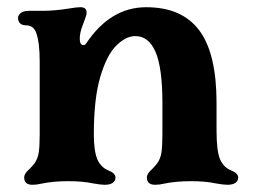

<svg xmlns="http://www.w3.org/2000/svg" viewBox="-20 -502 700 532"><path d="M47 -10Q47 -16 51 -22Q55 -28 61 -33Q71 -43 76 -50Q85 -63 87.5 -80.5Q90 -98 90 -130V-332Q90 -385 80 -412Q76 -422 69 -427Q62 -432 50 -432Q41 -432 35.5 -437.5Q30 -443 30 -452Q30 -460 37.5 -466Q45 -472 60 -472H98Q133 -472 175 -479Q192 -482 203 -482Q220 -482 220 -467Q220 -461 215.5 -449.5Q211 -438 209 -432Q201 -411 201 -395Q201 -377 211 -377Q216 -377 219 -382Q286 -482 385 -482Q484 -482 532 -418Q580 -354 580 -217V-140Q580 -83 590 -60Q600 -38 620 -30Q640 -22 640 -10Q640 -1 632.5 4.5Q625 10 610 10Q599 10 577 6Q549 0 509 0Q467 0 434 7Q422 10 410 10Q387 10 387 -10Q387 -16 391 -22Q395 -28 401 -33Q411 -43 416 -50Q425 -63 427.5 -80.5Q430 -98 430 -130V-217Q430 -314 411 -358Q392 -402 355 -402Q329 -402 302.5 -376Q276 -350 258 -289.5Q240 -229 240 -130Q240 -83 250 -60Q260 -38 280 -30Q300 -22 300 -10Q300 -1 292.5 4.5Q285 10 270 10Q259 10 237 6Q209 0 169 0Q127 0 94 7Q82 10 70 10Q47 10 47 -10Z"/></svg>

Font: Raigarh
Style: Bold
Weight: 700
Designer: jaikishan Patel
Foundry: MagicType
Version: Version 1.000